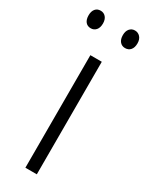

<svg xmlns="http://www.w3.org/2000/svg" viewBox="-204 -748 610 786"><g transform="rotate(30 101.5 -355.5)"><path d="M128 0H74V-532H128ZM-14 -670Q-14 -689 -5 -700Q4 -711 20 -711Q35 -711 44.5 -700Q54 -689 54 -670Q54 -650 44.5 -639Q35 -628 20 -628Q4 -628 -5 -639Q-14 -650 -14 -670ZM148 -670Q148 -689 157.5 -700Q167 -711 182 -711Q197 -711 207 -700Q217 -689 217 -670Q217 -650 207.5 -639Q198 -628 182 -628Q167 -628 157.5 -639Q148 -650 148 -670Z"/></g></svg>

Font: Noto Sans Sinhala UI Condensed Light
Style: Regular
Weight: 300
Width: 3
Designer: Jelle Bosma - Monotype Design Team
Foundry: Monotype Imaging Inc.
Version: Version 2.006; ttfautohint (v1.8.4.7-5d5b)